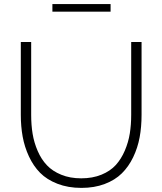

<svg xmlns="http://www.w3.org/2000/svg" viewBox="-20 -916 796 941"><path d="M236.8 -858.9V-896H522V-858.9ZM378.9 4.9Q313.5 4.9 261.5 -15.4Q209.5 -35.6 176.5 -69.1Q143.6 -102.5 121.8 -149.4Q100.1 -196.3 91.1 -246.3Q82 -296.4 82 -353V-710H132.8V-353Q132.8 -303.2 139.9 -260Q147 -216.8 164.8 -175.8Q182.6 -134.8 210 -106Q237.3 -77.1 280.3 -59.6Q323.2 -42 377.9 -42Q433.6 -42 477.1 -59.8Q520.5 -77.6 547.4 -107.2Q574.2 -136.7 591.8 -178Q609.4 -219.2 616.2 -262Q623 -304.7 623 -353V-710H673.8V-353Q673.8 -293.9 664.3 -242.7Q654.8 -191.4 632.6 -145.3Q610.4 -99.1 576.9 -66.2Q543.5 -33.2 492.9 -14.2Q442.4 4.9 378.9 4.9Z"/></svg>

Font: Rawline Light
Style: Regular
Weight: 300
Designer: Matt McInerney, Pablo Impallari, Rodrigo Fuenzalida
Foundry: Matt McInerney, Pablo Impallari, Rodrigo Fuenzalida
Version: Version 4.020;PS 004.020;hotconv 1.0.88;makeotf.lib2.5.64775